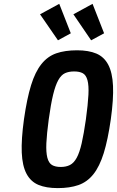

<svg xmlns="http://www.w3.org/2000/svg" viewBox="-20 -956 601 986"><path d="M103.1 -343.7Q88.9 -240.9 91.7 -172.6Q94.6 -104.3 116.2 -63.6Q137.9 -23 177.6 -6.5Q217.3 10 276.7 10Q338.1 10 382.9 -5.6Q427.7 -21.3 459.6 -61.2Q491.4 -101.1 512.8 -169.8Q534.1 -238.4 549.1 -343.7Q563.4 -446.6 560.4 -514.9Q557.3 -583.1 535.9 -623.6Q514.6 -664 474.9 -680.9Q435.1 -697.7 375.7 -697.7Q313.6 -697.7 269 -682.2Q224.4 -666.7 192.6 -626.8Q160.7 -586.9 139.6 -518.6Q118.4 -450.3 103.1 -343.7ZM230.3 -343Q241 -421.3 252.8 -469.8Q264.6 -518.3 279.4 -544.7Q294.1 -571.1 313.7 -580.1Q333.3 -589.1 360.6 -589.1Q388.1 -589.1 405 -580Q421.9 -570.9 429.2 -544.1Q436.6 -517.3 434.1 -469.1Q431.7 -421 421 -342.3Q410.3 -267.9 399.5 -220.4Q388.7 -173 374.1 -146Q359.4 -119 339.5 -108.8Q319.6 -98.6 292 -98.6Q264 -98.6 247.1 -108.6Q230.3 -118.7 223.1 -146.2Q216 -173.7 218.1 -221.1Q220.3 -268.6 230.3 -343ZM514.6 -785 455.3 -936.3 356.9 -882.6 448 -749ZM343.6 -785 284.3 -936.3 185.6 -882.6 277.7 -749Z"/></svg>

Font: Secuela ExtLt
Style: Italic
Weight: 200
Italic angle: -8°
Designer: Fernando Haro
Foundry: deFharo
Version: Version 1.704